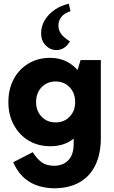

<svg xmlns="http://www.w3.org/2000/svg" viewBox="-20 -812 614 1032"><path d="M270 200Q231 200 190.5 188.5Q150 177 116 149.5Q82 122 59 77L51 60L156 6Q181 45 206.5 62Q232 79 272 79Q318 79 347 49.5Q376 20 376 -39V-171H386V-366H376L413 -489H522V-70Q522 16 492 77Q462 138 405.5 169Q349 200 270 200ZM251 -26Q185 -26 134.5 -56Q84 -86 54.5 -140Q25 -194 25 -263Q25 -333 53.5 -386.5Q82 -440 133 -470.5Q184 -501 249 -501Q310 -501 356 -471Q402 -441 428 -388Q454 -335 454 -263Q454 -189 429 -136Q404 -83 358.5 -54.5Q313 -26 251 -26ZM279 -154Q325 -154 354.5 -185Q384 -216 384 -263Q384 -312 354.5 -343Q325 -374 279 -374Q233 -374 203.5 -343Q174 -312 174 -263Q174 -216 203.5 -185Q233 -154 279 -154ZM283 -543Q250 -543 225.5 -568Q201 -593 201 -633Q201 -671 220.5 -703.5Q240 -736 274 -759.5Q308 -783 350 -792L359 -752Q324 -740 309 -720Q294 -700 294 -675Q294 -644 314.5 -622.5Q335 -601 356 -590Q343 -567 324.5 -555Q306 -543 283 -543Z"/></svg>

Font: Gabarito
Style: Bold
Weight: 700
Designer: Leandro Assis / Alvaro Franca / Felipe Casaprima
Foundry: Naipe Foundry
Version: Version 1.000